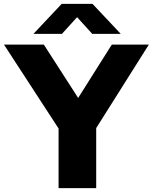

<svg xmlns="http://www.w3.org/2000/svg" viewBox="-48 -970 787 990"><path d="M254 0V-307.5L-27.5 -740H178L355 -465L528.5 -740H719.5L448 -309.5V0ZM124.5 -795.5 270 -950H429L574.5 -795.5H427.5L349.5 -881.5L271.5 -795.5Z"/></svg>

Font: Encode Sans Semi Expanded ExtraBold
Style: Regular
Weight: 800
Width: 6
Designer: Multiple Designers
Foundry: Impallari Type
Version: Version 3.000; ttfautohint (v1.8.3) -l 8 -r 50 -G 200 -x 14 